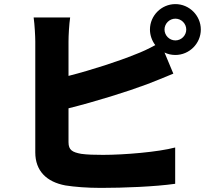

<svg xmlns="http://www.w3.org/2000/svg" viewBox="-20 -861 1040 936"><path d="M835 -664C806 -664 782 -688 782 -717C782 -746 806 -770 835 -770C864 -770 888 -746 888 -717C888 -688 864 -664 835 -664ZM314 -659C314 -688 317 -742 322 -776H144C149 -742 152 -681 152 -659V-118C152 -28 207 26 299 43C343 50 404 55 472 55C583 55 735 49 834 35V-142C752 -120 586 -106 482 -106C440 -106 405 -107 376 -111C333 -119 314 -129 314 -168V-333C446 -366 600 -414 696 -450C731 -463 781 -484 825 -502L782 -605C798 -597 816 -593 835 -593C903 -593 959 -649 959 -717C959 -785 903 -841 835 -841C767 -841 711 -785 711 -717C711 -689 721 -662 737 -641C702 -622 672 -608 640 -596C559 -563 431 -521 314 -491Z"/></svg>

Font: Noto Sans Korean Black
Style: Bold
Weight: 900
Designer: Ryoko NISHIZUKA (kana & ideographs); Paul D. Hunt (Latin, Greek & Cyrillic); Wenlong ZHANG (bopomofo); Sandoll Communica
Foundry: Adobe Systems Incorporated
Version: Version 1.000;PS 1;hotconv 1.0.78;makeotf.lib2.5.61930